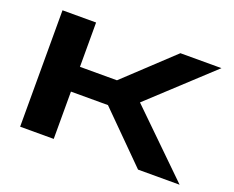

<svg xmlns="http://www.w3.org/2000/svg" viewBox="-112 -893 1324 1085"><g transform="rotate(20 550.0 -350.0)"><path d="M94 0V-700H296V-433.5H518.5L803 -700H1050L683.5 -360.5L1053 0H803L518.5 -284.5H296V0Z"/></g></svg>

Font: Trispace Expanded ExtraBold
Style: Regular
Weight: 800
Width: 7
Designer: Tyler Finck
Foundry: Etcetera Type Company
Version: Version 1.210; ttfautohint (v1.8.3)